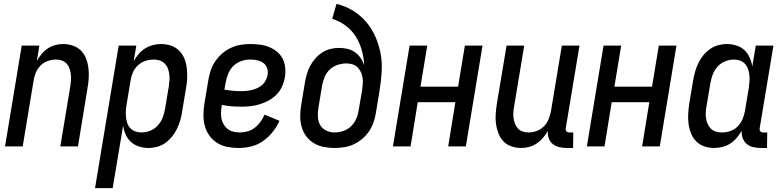

<svg xmlns="http://www.w3.org/2000/svg" viewBox="-20 -755 4040 990"><path d="M6 0 92 -520H183L170 -441Q180 -459 194 -476Q208 -493 226 -505Q244 -517 265 -522.5Q286 -528 306 -528Q332 -528 356.5 -519.5Q381 -511 398 -493.5Q415 -476 424 -452.5Q433 -429 436 -404Q439 -379 437.5 -352.5Q436 -326 431 -299L382 0H291L343 -313Q345 -328 346 -343.5Q347 -359 345 -374Q343 -389 338 -403Q333 -417 323 -427.5Q313 -438 298.5 -443Q284 -448 269 -448Q248 -448 226.5 -440.5Q205 -433 189 -417Q173 -401 164.5 -380Q156 -359 153 -338L97 0Z M470 215 592 -520H683L669 -439Q680 -459 694.5 -476Q709 -493 728 -505Q747 -517 768 -522.5Q789 -528 810 -528Q837 -528 861 -520Q885 -512 903 -494.5Q921 -477 930.5 -453.5Q940 -430 943 -404.5Q946 -379 945 -352.5Q944 -326 939 -299L919 -179Q916 -157 909.5 -135Q903 -113 893 -92Q883 -71 868 -52Q853 -33 834 -19Q815 -5 791.5 1.5Q768 8 746 8Q721 8 697 0.5Q673 -7 655.5 -23Q638 -39 628 -61Q618 -83 615 -108L561 215ZM709 -72Q732 -72 754.5 -81Q777 -90 793.5 -108Q810 -126 818.5 -148Q827 -170 831 -193L851 -313Q853 -328 854 -344Q855 -360 852.5 -375.5Q850 -391 844.5 -404.5Q839 -418 828 -428.5Q817 -439 802.5 -443.5Q788 -448 773 -448Q751 -448 729.5 -441Q708 -434 691 -418Q674 -402 665 -381Q656 -360 653 -338L633 -218Q630 -202 629 -185Q628 -168 629.5 -152Q631 -136 636 -121Q641 -106 651.5 -94.5Q662 -83 677.5 -77.5Q693 -72 709 -72Z M1211 8Q1181 8 1152.5 2.5Q1124 -3 1100.5 -17.5Q1077 -32 1060.5 -54.5Q1044 -77 1036.5 -104.5Q1029 -132 1029 -161.5Q1029 -191 1034 -221L1054 -341Q1058 -365 1066 -390Q1074 -415 1089 -437.5Q1104 -460 1124.5 -478Q1145 -496 1169 -507.5Q1193 -519 1218.5 -523.5Q1244 -528 1269 -528Q1294 -528 1319 -525Q1344 -522 1366.5 -513Q1389 -504 1407.5 -489Q1426 -474 1437 -453Q1448 -432 1450.5 -407Q1453 -382 1449 -357Q1445 -333 1434.5 -309.5Q1424 -286 1406.5 -268Q1389 -250 1366.5 -237.5Q1344 -225 1319.5 -217.5Q1295 -210 1271.5 -207.5Q1248 -205 1225 -205Q1199 -205 1173.5 -207Q1148 -209 1124 -214L1123 -207Q1120 -190 1119.5 -173.5Q1119 -157 1122.5 -141Q1126 -125 1134.5 -111.5Q1143 -98 1156 -88.5Q1169 -79 1185.5 -75.5Q1202 -72 1219 -72Q1238 -72 1258 -78Q1278 -84 1294.5 -97Q1311 -110 1323.5 -127.5Q1336 -145 1344 -164L1421 -132Q1407 -101 1385.5 -74Q1364 -47 1336 -27.5Q1308 -8 1275.5 0Q1243 8 1211 8ZM1224 -285Q1238 -285 1252 -286.5Q1266 -288 1280.5 -291.5Q1295 -295 1308.5 -301.5Q1322 -308 1333 -318Q1344 -328 1350.5 -341.5Q1357 -355 1360 -369Q1363 -387 1357 -404Q1351 -421 1337 -431Q1323 -441 1305.5 -444.5Q1288 -448 1269 -448Q1246 -448 1222.5 -439.5Q1199 -431 1182 -413.5Q1165 -396 1156 -373Q1147 -350 1143 -327L1137 -293Q1159 -289 1180.5 -287Q1202 -285 1224 -285Z M1705 8Q1676 8 1648.5 2.5Q1621 -3 1598 -17Q1575 -31 1559 -52.5Q1543 -74 1535.5 -100.5Q1528 -127 1528 -155.5Q1528 -184 1533 -213L1552 -328Q1556 -350 1562 -372Q1568 -394 1579 -414.5Q1590 -435 1605.5 -453Q1621 -471 1641 -484Q1661 -497 1683.5 -502.5Q1706 -508 1728 -508Q1750 -508 1771.5 -503Q1793 -498 1810 -486Q1827 -474 1839 -456.5Q1851 -439 1858 -419Q1856 -459 1845 -497.5Q1834 -536 1813.5 -568Q1793 -600 1762 -623Q1731 -646 1693 -658L1715 -735Q1761 -724 1800 -700Q1839 -676 1868 -642Q1897 -608 1915.5 -566Q1934 -524 1942.5 -478.5Q1951 -433 1948 -384.5Q1945 -336 1937 -287L1918 -172Q1914 -147 1905.5 -123Q1897 -99 1882.5 -77.5Q1868 -56 1847 -38.5Q1826 -21 1803 -10.5Q1780 0 1754.5 4Q1729 8 1705 8ZM1705 -72Q1727 -72 1749.5 -79.5Q1772 -87 1789 -103Q1806 -119 1816 -141Q1826 -163 1829 -185L1847 -289Q1849 -306 1850.5 -322Q1852 -338 1849.5 -354Q1847 -370 1840.5 -384Q1834 -398 1823 -408.5Q1812 -419 1797 -423.5Q1782 -428 1766 -428Q1744 -428 1721 -420.5Q1698 -413 1681 -397Q1664 -381 1654.5 -359Q1645 -337 1641 -315L1622 -200Q1618 -176 1619 -153Q1620 -130 1630.5 -111Q1641 -92 1661.5 -82Q1682 -72 1705 -72Z M2006 0 2092 -520H2183L2148 -308H2342L2377 -520H2468L2382 0H2291L2328 -228H2134L2097 0Z M2667 8Q2641 8 2616.5 -0.5Q2592 -9 2575.5 -26.5Q2559 -44 2550 -67.5Q2541 -91 2537.5 -116Q2534 -141 2536 -167.5Q2538 -194 2542 -221L2592 -520H2683L2631 -207Q2628 -192 2627 -176.5Q2626 -161 2628 -146Q2630 -131 2635.5 -117Q2641 -103 2650.5 -92.5Q2660 -82 2675 -77Q2690 -72 2705 -72Q2726 -72 2747 -79.5Q2768 -87 2784 -103Q2800 -119 2808.5 -140Q2817 -161 2821 -182L2877 -520H2968L2897 -93Q2896 -89 2897 -85Q2898 -81 2900.5 -78Q2903 -75 2907 -73.5Q2911 -72 2916 -72H2936L2935 8H2902Q2882 8 2863 3.5Q2844 -1 2830 -12.5Q2816 -24 2809.5 -42Q2803 -60 2805 -80Q2794 -61 2779.5 -44Q2765 -27 2747 -15Q2729 -3 2708 2.5Q2687 8 2667 8Z M3006 0 3092 -520H3183L3148 -308H3342L3377 -520H3468L3382 0H3291L3328 -228H3134L3097 0Z M3663 8Q3636 8 3612 0Q3588 -8 3570.5 -25.5Q3553 -43 3543.5 -66.5Q3534 -90 3530.5 -115.5Q3527 -141 3528.5 -167.5Q3530 -194 3534 -221L3554 -341Q3558 -363 3564 -385Q3570 -407 3580 -428Q3590 -449 3605 -468Q3620 -487 3639.5 -501Q3659 -515 3682 -521.5Q3705 -528 3727 -528Q3752 -528 3776.5 -520.5Q3801 -513 3818 -497Q3835 -481 3845 -459Q3855 -437 3859 -412L3877 -520H3968L3897 -93Q3896 -89 3897 -85Q3898 -81 3900.5 -78Q3903 -75 3907 -73.5Q3911 -72 3916 -72H3936L3935 8H3902Q3882 8 3863 3.5Q3844 -1 3830 -13Q3816 -25 3809.5 -43Q3803 -61 3804 -81Q3794 -62 3779 -44.5Q3764 -27 3745.5 -15Q3727 -3 3705.5 2.5Q3684 8 3663 8ZM3701 -72Q3723 -72 3744.5 -79Q3766 -86 3782.5 -102Q3799 -118 3808 -139Q3817 -160 3821 -182L3841 -302Q3843 -318 3844.5 -335Q3846 -352 3844 -368Q3842 -384 3837 -399Q3832 -414 3821.5 -425.5Q3811 -437 3796 -442.5Q3781 -448 3765 -448Q3742 -448 3719.5 -439Q3697 -430 3680.5 -412Q3664 -394 3655.5 -372Q3647 -350 3643 -327L3623 -207Q3620 -192 3619 -176Q3618 -160 3620.5 -144.5Q3623 -129 3629 -115.5Q3635 -102 3645.5 -91.5Q3656 -81 3671 -76.5Q3686 -72 3701 -72Z"/></svg>

Font: Iosevka Medium
Style: Italic
Weight: 500
Italic angle: -9°
Monospace: yes
Designer: Belleve Invis
Foundry: Belleve Invis
Version: Version 32.5.0; ttfautohint (v1.8.4)